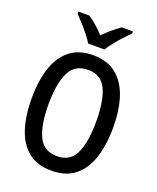

<svg xmlns="http://www.w3.org/2000/svg" viewBox="-170 -1041 940 1150"><g transform="rotate(20 300.0 -465.5)"><path d="M299 10Q209 10 152 -35.5Q95 -81 68 -163.5Q41 -246 41 -357Q41 -468 68 -551Q95 -634 152.5 -680Q210 -726 300 -726Q390 -726 447.5 -680.5Q505 -635 532.5 -552.5Q560 -470 560 -359Q560 -247 532.5 -164Q505 -81 447.5 -35.5Q390 10 299 10ZM301 -83Q385 -83 418.5 -155Q452 -227 452 -358Q452 -490 418.5 -561.5Q385 -633 302 -633Q217 -633 182.5 -561Q148 -489 148 -358Q148 -226 182.5 -154.5Q217 -83 301 -83ZM247 -781Q234 -803 212.5 -830Q191 -857 167.5 -883Q144 -909 126 -928V-941H196Q248 -907 298 -852Q325 -879 351.5 -901.5Q378 -924 403 -941H474V-928Q455 -909 431 -883Q407 -857 385.5 -830Q364 -803 351 -781Z"/></g></svg>

Font: Noto Sans Mono Medium
Style: Regular
Weight: 500
Designer: Monotype Design Team
Foundry: Monotype Imaging Inc.
Version: Version 2.014